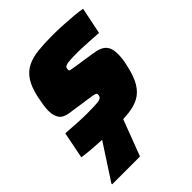

<svg xmlns="http://www.w3.org/2000/svg" viewBox="-203 -625 921 921"><g transform="rotate(-45 257.5 -164.0)"><path d="M218 8Q183 8 143 6Q103 4 65.5 1Q28 -2 0 -6L27 -142Q46 -141 65.5 -139.5Q85 -138 103.5 -137Q122 -136 137.5 -135.5Q153 -135 165 -135Q190 -135 207.5 -135.5Q225 -136 237 -137Q249 -138 256 -141Q264 -144 267 -149.5Q270 -155 270 -165Q270 -170 261.5 -173Q253 -176 225 -180L109 -197Q74 -202 60 -222Q46 -242 46 -275Q46 -293 49.5 -315Q53 -337 58 -361Q70 -415 91 -446.5Q112 -478 143.5 -493.5Q175 -509 218 -513.5Q261 -518 315 -518Q351 -518 388 -516Q425 -514 457.5 -511Q490 -508 510 -504L482 -368Q454 -370 427.5 -371.5Q401 -373 380.5 -374Q360 -375 349 -375Q324 -375 307 -374.5Q290 -374 279 -372.5Q268 -371 262 -368Q256 -365 254 -360.5Q252 -356 252 -348Q252 -341 259 -339.5Q266 -338 291 -334L390 -319Q414 -316 433.5 -308Q453 -300 464 -282.5Q475 -265 475 -231Q475 -218 473 -200.5Q471 -183 466 -163Q453 -102 432 -67.5Q411 -33 380.5 -17Q350 -1 309.5 3.5Q269 8 218 8ZM13 190V185L145 -18H280L279 -13L202 190Z"/></g></svg>

Font: Saira Thin Black
Style: Italic
Weight: 900
Italic angle: -12°
Version: Version 1.101